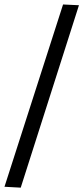

<svg xmlns="http://www.w3.org/2000/svg" viewBox="-29 -736 379 866"><path d="M64.5 110.4 -8.8 106.4 255.4 -715.8 327.1 -712.4Z"/></svg>

Font: MUA Office
Style: Regular
Weight: 400
Designer: Khon Soe Zaw Thu
Foundry: Myanmar Unicode
Version: Version 2.10 June 24, 2017